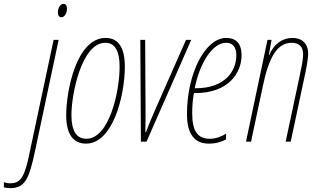

<svg xmlns="http://www.w3.org/2000/svg" viewBox="-153 -732 1642 992"><path d="M164 -643C184 -643 193 -670 193 -687C193 -704 186 -712 175 -712C155 -712 146 -686 146 -667C146 -652 153 -643 164 -643ZM-99 240C-23 240 -2 188 27 53L150 -526H124L1 52C-24 179 -45 215 -99 215C-114 215 -123 213 -133 209V236C-126 238 -114 240 -99 240Z M292 10C429 10 492 -235 492 -388C492 -491 455 -536 393 -536C240 -536 189 -258 189 -137C189 -33 229 10 292 10ZM293 -15C243 -15 216 -55 216 -137C216 -247 269 -511 391 -511C440 -511 465 -470 465 -388C465 -257 411 -15 293 -15Z M575 0H604L835 -526H808L647 -161C631 -124 615 -87 601 -49H598C599 -93 599 -128 599 -165L597 -526H572Z M926 10C965 10 994 0 1015 -12V-41C990 -26 962 -15 931 -15C868 -15 840 -55 840 -147C840 -186 843 -220 849 -251H855C1027 -251 1095 -354 1095 -447C1095 -511 1063 -536 1016 -536C908 -536 813 -355 813 -142C813 -38 853 10 926 10ZM858 -276H853C879 -407 945 -511 1015 -511C1051 -511 1068 -487 1068 -446C1068 -366 1011 -276 858 -276Z M1118 0H1144L1205 -287C1236 -436 1279 -511 1354 -511C1390 -511 1413 -492 1413 -453C1413 -419 1403 -378 1395 -339L1323 0H1349L1419 -329C1428 -370 1439 -424 1439 -455C1439 -509 1406 -536 1357 -536C1305 -536 1261 -503 1238 -448H1236L1250 -526H1229Z"/></svg>

Font: Noto Sans ExtraCondensed Thin
Style: Italic
Weight: 100
Width: 2
Italic angle: -12°
Designer: Monotype Design Team
Foundry: Monotype Imaging Inc.
Version: Version 2.013